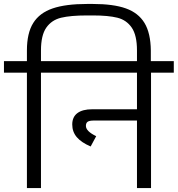

<svg xmlns="http://www.w3.org/2000/svg" viewBox="-30 -950 898 970"><path d="M732 -695V-608H662V-695Q662 -772 635.5 -810.5Q609 -849 563 -860.5Q517 -872 439 -872H410Q327 -872 279 -860.5Q231 -849 204 -810.5Q177 -772 177 -695V-641H292V-583H177V0H106V-583H-10V-641H106V-695Q106 -783 138 -834Q170 -885 236 -907.5Q302 -930 410 -930H439Q543 -930 606 -907.5Q669 -885 700 -834Q731 -783 732 -695Z M848 -641V-583H733V0H662V-341H444Q422 -341 413 -335Q404 -329 404 -314Q404 -287 456 -262L428 -210Q381 -230 358 -257Q335 -284 335 -321Q335 -359 361 -378.5Q387 -398 436 -398H662V-583H271V-641Z"/></svg>

Font: Biryani Light
Style: Regular
Weight: 300
Designer: Dan Reynolds and Mathieu Réguer
Foundry: Dan Reynolds and Mathieu Réguer
Version: Version 1.004; ttfautohint (v1.1) -l 5 -r 5 -G 72 -x 0 -D la